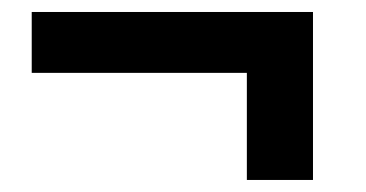

<svg xmlns="http://www.w3.org/2000/svg" viewBox="-20 -441 613 322"><path d="M504.9 -420.9V-139.2H394V-318.8H33.2V-420.9Z"/></svg>

Font: Montserrat-SemiBold
Style: Regular
Weight: 600
Designer: Julieta Ulanovsky
Foundry: Julieta Ulanovsky
Version: Version 6.001